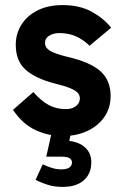

<svg xmlns="http://www.w3.org/2000/svg" viewBox="-20 -522 485 755"><path d="M227 13Q171 13 120.5 -10Q70 -33 31 -90L111 -160Q143 -124 172.5 -108.5Q202 -93 239 -93Q264 -93 279 -105Q294 -117 294 -135Q294 -147 286 -156.5Q278 -166 256.5 -175Q235 -184 194 -194Q118 -214 80 -248.5Q42 -283 42 -346Q42 -389 64 -424.5Q86 -460 127.5 -481Q169 -502 226 -502Q293 -502 340.5 -476Q388 -450 417 -413L332 -342Q313 -362 283 -377Q253 -392 213 -392Q191 -392 174 -382Q157 -372 157 -353Q157 -335 175.5 -323Q194 -311 247 -298Q337 -277 376 -241Q415 -205 415 -145Q415 -97 390 -61.5Q365 -26 322.5 -6.5Q280 13 227 13ZM226 213Q195 213 169 205Q143 197 120 185L148 124Q164 132 183 138Q202 144 221 144Q243 144 253 136.5Q263 129 263 117Q263 106 253.5 100Q244 94 219 94H162L183 0H259L245 69L221 30Q279 30 309 53Q339 76 339 116Q339 161 309.5 187Q280 213 226 213Z"/></svg>

Font: Gabarito SemiBold
Style: Regular
Weight: 600
Designer: Leandro Assis / Alvaro Franca / Felipe Casaprima
Foundry: Naipe Foundry
Version: Version 1.000